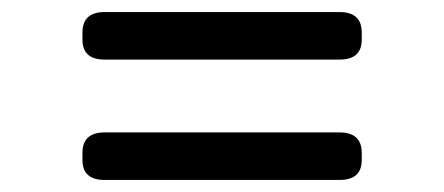

<svg xmlns="http://www.w3.org/2000/svg" viewBox="-20 -496 738 319"><path d="M154 -397Q117 -397 117 -430V-442Q117 -476 154 -476H544Q581 -476 581 -442V-430Q581 -397 544 -397ZM154 -197Q117 -197 117 -230V-242Q117 -276 154 -276H544Q581 -276 581 -242V-230Q581 -197 544 -197Z"/></svg>

Font: Solway
Style: Regular
Weight: 400
Designer: Mariya V. Pigoulevskaya
Foundry: The Northern Block Ltd.
Version: Version 1.000;hotconv 1.0.109;makeotfexe 2.5.65596